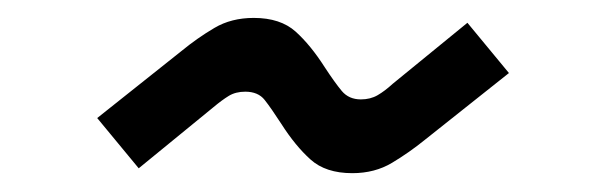

<svg xmlns="http://www.w3.org/2000/svg" viewBox="-20 -454 660 209"><path d="M131 -270.8 85.8 -325.5 177.2 -398.2Q195 -412.8 213.4 -423.6Q231.8 -434.5 256.2 -434.5Q285.2 -434.5 301.8 -419.6Q318.2 -404.8 333.5 -380.8Q344.5 -364 352.1 -354.9Q359.8 -345.8 372.8 -345.8Q383.2 -345.8 391.1 -350.4Q399 -355 407.5 -362.8L488.8 -429.2L534 -374.5L442.5 -301.8Q425.5 -288 406.8 -276.8Q388 -265.5 363.5 -265.5Q334.5 -265.5 318 -280.4Q301.5 -295.2 286.2 -319.2Q275.2 -336.2 268.1 -345.2Q261 -354.2 247 -354.2Q236.5 -354.2 229 -349.6Q221.5 -345 212.2 -337.2Z"/></svg>

Font: Space 7353
Style: Regular
Weight: 400
Designer: Christine Claussen + Ruben Lyon  (Space 7353)
Version: Version 1.000;FEAKit 1.0